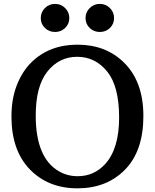

<svg xmlns="http://www.w3.org/2000/svg" viewBox="-20 -976 811 1005"><path d="M40 0ZM40 -366.2Q40 -459 68.4 -531Q96.7 -603 144.5 -649.9Q238.8 -742.2 385.3 -742.2Q531.7 -742.2 626 -651.4Q730.5 -551.3 730.5 -368.7Q730.5 -186 634.5 -88.1Q538.6 9.8 385.3 9.8Q232.4 9.8 136.2 -89.4Q40 -188.5 40 -366.2ZM386.7 -53.7Q472.2 -53.7 530.3 -117.2Q603.5 -197.3 603.5 -360.8Q603.5 -524.4 541 -601.6Q478.5 -678.7 383.8 -678.7Q289.6 -678.7 228.3 -601.8Q167 -524.9 167 -371.1Q167 -149.9 288.1 -79.6Q332.5 -53.7 386.7 -53.7ZM502.4 -808.6Q471.2 -808.6 449.5 -829.6Q427.7 -850.6 427.7 -881.3Q427.7 -912.1 449.5 -933.8Q471.2 -955.6 502.4 -955.6Q533.7 -955.6 555.4 -933.8Q577.1 -912.1 577.1 -881.3Q577.1 -850.6 555.4 -829.6Q533.7 -808.6 502.4 -808.6ZM268.1 -808.6Q236.8 -808.6 215.1 -829.6Q193.4 -850.6 193.4 -881.3Q193.4 -912.1 215.1 -933.8Q236.8 -955.6 268.1 -955.6Q299.3 -955.6 321 -933.8Q342.8 -912.1 342.8 -881.3Q342.8 -850.6 321 -829.6Q299.3 -808.6 268.1 -808.6Z"/></svg>

Font: Arbutus Slab
Style: Regular
Weight: 400
Designer: Karolina Lach
Foundry: Karolina Lach
Version: Version 1.001; ttfautohint (v0.92) -l 10 -r 16 -G 200 -x 7 -